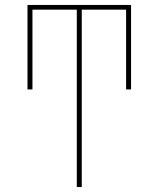

<svg xmlns="http://www.w3.org/2000/svg" viewBox="-20 -540 640 775"><path d="M290 215V-501H111V-179H91V-520H509V-179H489V-501H310V215Z"/></svg>

Font: Iosevka SS04 Thin Extended
Style: Regular
Weight: 100
Width: 7
Monospace: yes
Designer: Belleve Invis
Foundry: Belleve Invis
Version: Version 19.0.0; ttfautohint (v1.8.4)